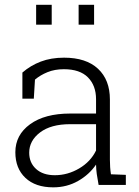

<svg xmlns="http://www.w3.org/2000/svg" viewBox="-20 -782 588 812"><path d="M205.1 10.3Q129.9 10.3 87.4 -29.8Q44.9 -69.8 44.9 -138.2Q44.9 -211.4 107.2 -256.6Q169.4 -301.8 276.9 -301.8H386.2V-362.3Q386.2 -419.9 352.1 -454.6Q317.9 -489.3 250 -489.3Q211.4 -489.3 180.9 -476.8Q150.4 -464.4 127.9 -445.3L123 -364.7H74.7V-475.1Q108.9 -504.9 152.3 -521.5Q195.8 -538.1 251 -538.1Q344.2 -538.1 394.5 -491.2Q444.8 -444.3 444.8 -361.3V-106.4Q444.8 -90.8 445.8 -75.4Q446.8 -60.1 449.2 -44.9L512.2 -42.5V0H397Q391.6 -28.8 389.2 -46.4Q386.7 -64 386.2 -85.9Q357.4 -43.5 310.1 -16.6Q262.7 10.3 205.1 10.3ZM211.9 -41Q266.1 -41 314.7 -69.6Q363.3 -98.1 386.2 -145.5V-256.8H276.4Q195.3 -256.8 149.4 -221.9Q103.5 -187 103.5 -136.2Q103.5 -93.8 132.6 -67.4Q161.6 -41 211.9 -41ZM312.5 -677.7V-761.7H377.9V-677.7ZM132.8 -677.7V-761.7H198.7V-677.7Z"/></svg>

Font: Roboto Slab Light
Style: Regular
Weight: 300
Designer: Google
Version: Version 2.000; ttfautohint (v1.8.1.43-b0c9)